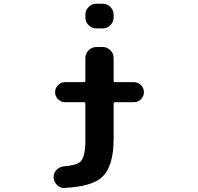

<svg xmlns="http://www.w3.org/2000/svg" viewBox="-20 -793 1040 1009"><path d="M486.3 -643.6Q462.9 -643.6 445.8 -660.6Q428.7 -677.7 428.7 -701.2V-715.8Q428.7 -739.3 445.8 -756.3Q462.9 -773.4 486.3 -773.4H519.5Q543 -773.4 560.1 -756.3Q577.1 -739.3 577.1 -715.8V-701.2Q577.1 -677.7 560.1 -660.6Q543 -643.6 519.5 -643.6ZM322.3 -255.9Q300.8 -255.9 285.2 -271.5Q269.5 -287.1 269.5 -308.6Q269.5 -330.1 285.2 -345.7Q300.8 -361.3 322.3 -361.3H421.9Q428.7 -361.3 428.7 -369.1V-488.3Q428.7 -511.7 445.8 -528.8Q462.9 -545.9 486.3 -545.9H519.5Q543 -545.9 560.1 -528.8Q577.1 -511.7 577.1 -488.3V-369.1Q577.1 -361.3 584 -361.3H683.6Q705.1 -361.3 720.7 -345.7Q736.3 -330.1 736.3 -308.6Q736.3 -287.1 720.7 -271.5Q705.1 -255.9 683.6 -255.9H584Q577.1 -255.9 577.1 -248V-63.5Q577.1 86.9 511.7 141.6Q457 187.5 321.3 194.3Q319.3 195.3 317.4 195.3Q296.9 195.3 280.3 179.7Q261.7 162.1 261.7 136.7Q261.7 115.2 277.3 99.6Q293 83 316.4 81.1Q378.9 76.2 400.4 58.6Q428.7 34.2 428.7 -54.7V-248Q428.7 -255.9 421.9 -255.9Z"/></svg>

Font: Gen Jyuu Gothic Monospace Bold
Style: Bold
Weight: 700
Designer: [Source Han Sans]
Ryoko NISHIZUKA  (kana & ideographs); Paul D. Hunt (Latin, Greek & Cyrillic); Wenlong ZHANG  (bopomofo
Version: Version 1.002.20150607